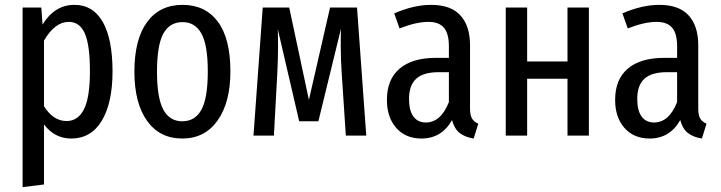

<svg xmlns="http://www.w3.org/2000/svg" viewBox="-20 -558 2967 790"><path d="M443 -264Q443 -135 399 -61.5Q355 12 273 12Q205 12 161 -46V201L73 212V-527H150L155 -457Q205 -538 286 -538Q363 -538 403 -467.5Q443 -397 443 -264ZM350 -264Q350 -373 329 -420.5Q308 -468 263 -468Q206 -468 161 -391V-121Q199 -60 254 -60Q301 -60 325.5 -108.5Q350 -157 350 -264Z M928 -264Q928 -137 875.5 -62.5Q823 12 730 12Q637 12 585 -61Q533 -134 533 -263Q533 -396 585 -467Q637 -538 731 -538Q825 -538 876.5 -468.5Q928 -399 928 -264ZM626 -263Q626 -155 652 -107Q678 -59 730 -59Q783 -59 809 -107Q835 -155 835 -264Q835 -372 809 -419.5Q783 -467 731 -467Q678 -467 652 -419.5Q626 -372 626 -263Z M1487 0H1403L1386 -256Q1382 -312 1382 -372Q1382 -417 1383 -440L1290 -59H1211L1123 -438Q1124 -412 1124 -364Q1124 -314 1121 -257L1107 0H1023L1061 -527H1170L1251 -147L1338 -527H1449Z M1948 -49 1929 12Q1892 6 1870.5 -11.5Q1849 -29 1840 -64Q1797 12 1714 12Q1649 12 1610.5 -31.5Q1572 -75 1572 -147Q1572 -231 1624 -275.5Q1676 -320 1775 -320H1827V-368Q1827 -420 1806.5 -444Q1786 -468 1743 -468Q1692 -468 1624 -441L1602 -503Q1683 -538 1754 -538Q1835 -538 1874.5 -494.5Q1914 -451 1914 -372V-112Q1914 -84 1922 -70.5Q1930 -57 1948 -49ZM1827 -138V-261H1785Q1722 -261 1692.5 -234Q1663 -207 1663 -151Q1663 -103 1681 -78.5Q1699 -54 1732 -54Q1794 -54 1827 -138Z M2315 0V-234H2149V0H2061V-527H2149V-305H2315V-527H2403V0Z M2887 -49 2868 12Q2831 6 2809.5 -11.5Q2788 -29 2779 -64Q2736 12 2653 12Q2588 12 2549.5 -31.5Q2511 -75 2511 -147Q2511 -231 2563 -275.5Q2615 -320 2714 -320H2766V-368Q2766 -420 2745.5 -444Q2725 -468 2682 -468Q2631 -468 2563 -441L2541 -503Q2622 -538 2693 -538Q2774 -538 2813.5 -494.5Q2853 -451 2853 -372V-112Q2853 -84 2861 -70.5Q2869 -57 2887 -49ZM2766 -138V-261H2724Q2661 -261 2631.5 -234Q2602 -207 2602 -151Q2602 -103 2620 -78.5Q2638 -54 2671 -54Q2733 -54 2766 -138Z"/></svg>

Font: Fira Sans Extra Condensed
Style: Regular
Weight: 400
Width: 1
Designer: Carrois Corporate & Edenspiekermann AG
Foundry: Carrois Corporate GbR & Edenspiekermann AG
Version: Version 4.203